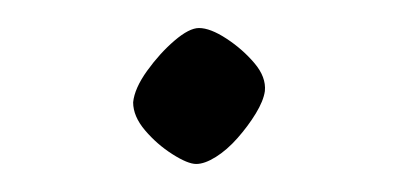

<svg xmlns="http://www.w3.org/2000/svg" viewBox="-20 -287 283 137"><path d="M120 -170Q114 -170 103 -177Q92 -184 83.5 -194Q75 -204 75 -214Q76 -224 85 -236.5Q94 -249 104.5 -258Q115 -267 122 -267Q130 -267 141.5 -259.5Q153 -252 161.5 -242Q170 -232 169 -222Q168 -215 162.5 -206Q157 -197 149.5 -188.5Q142 -180 134 -175Q126 -170 120 -170Z"/></svg>

Font: Ancizar Serif Light
Style: Italic
Weight: 300
Italic angle: -4°
Designer: Cesar Puertas, Viviana Monsalve, Julian Moncada, Julian Prieto, Jose Castro, Felipe Aragon, Mariel Hernandez, Sara Alarc
Version: Version 8.100